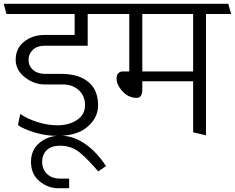

<svg xmlns="http://www.w3.org/2000/svg" viewBox="-31 -700 1243 1016"><path d="M76 -97Q112 -72 166 -54.5Q220 -37 273 -37Q335 -37 377 -65.5Q419 -94 419 -144Q419 -192 386 -222.5Q353 -253 302 -253H207Q149 -253 100.5 -291Q52 -329 52 -384Q52 -444 96.5 -479.5Q141 -515 205 -515H364V-626H3L-11 -680H526L540 -626H433V-458H205Q166 -458 143 -436.5Q120 -415 120 -384Q120 -351 144 -330Q168 -309 207 -309H293Q385 -309 436.5 -266.5Q488 -224 488 -143Q488 -77 432 -29Q376 19 273 19Q212 19 152.5 1Q93 -17 64 -38Z M489 207Q435 144 391.5 107.5Q348 71 286 71Q240 71 216 95Q192 119 192 156Q192 195 217.5 220Q243 245 286 245H335V296H276Q223 296 178 259Q133 222 133 156Q133 93 178.5 55.5Q224 18 288 18Q357 18 419.5 61.5Q482 105 530 179Z M991 -270H722V-225Q722 -206 715 -194Q708 -182 694 -182Q645 -182 612.5 -222Q580 -262 587 -296Q588 -306 597 -314Q606 -322 618 -322H653V-626H533L519 -680H1177L1192 -626H1059V16L991 0ZM991 -626H722V-322H991Z"/></svg>

Font: Palanquin Light
Style: Regular
Weight: 300
Designer: Pria Ravichandran
Version: Version 1.0.4